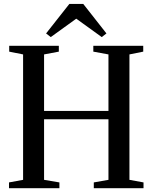

<svg xmlns="http://www.w3.org/2000/svg" viewBox="-20 -982 796 1002"><path d="M100.5 -43.5V-698L28 -712.5V-743H287V-712.5L210 -698V-403H546V-698L467 -712.5V-743H727.5V-712.5L655.5 -698V-43.5L729 -30V0H469.5V-30L546 -43.5V-359.5H210V-43.5L290 -30V0H27V-30ZM245 -788.5 220.5 -807.5 342 -961.5H414.5L535.5 -807.5L511 -788.5L378 -884.5Z"/></svg>

Font: Merriweather 96pt
Style: Regular
Weight: 400
Version: Version 2.100